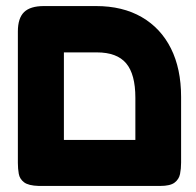

<svg xmlns="http://www.w3.org/2000/svg" viewBox="-20 -605 647 634"><path d="M108 9Q74 8 59.5 -3Q45 -14 42 -31Q39 -48 39 -67V-501Q39 -545 59.5 -565Q80 -585 125 -585H297Q385 -585 448 -548.5Q511 -512 544.5 -445Q578 -378 578 -285V-68Q578 -48 574.5 -30.5Q571 -13 556.5 -2Q542 9 509 9ZM191 -432V-143H427V-282Q427 -360 396.5 -396Q366 -432 300 -432Z"/></svg>

Font: Fredoka SemiBold
Style: Regular
Weight: 600
Designer: Ben Nathan
Foundry: Milena B. Brandão, Ben Nathan
Version: Version 2.001